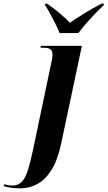

<svg xmlns="http://www.w3.org/2000/svg" viewBox="-154 -786 586 1046"><path d="M-42 240Q-71 240 -92 237Q-113 234 -134 228L-131 218Q-124 220 -110.5 222.5Q-97 225 -87 225Q-58 225 -38.5 207.5Q-19 190 -5 149.5Q9 109 24 39L124 -437Q127 -452 129.5 -464.5Q132 -477 132 -487Q132 -509 121 -517.5Q110 -526 81 -526H67L68 -536H292L179 -3Q160 86 127 139Q94 192 50.5 216Q7 240 -42 240ZM171 -606Q162 -628 147.5 -657Q133 -686 118 -713.5Q103 -741 91 -758L92 -766H103Q144 -737 174.5 -711Q205 -685 227 -662Q257 -683 303.5 -712Q350 -741 399 -766H412L411 -758Q373 -722 336.5 -682Q300 -642 273 -606Z"/></svg>

Font: Noto Serif Display SemiCondensed
Style: Bold Italic
Weight: 700
Width: 4
Italic angle: -12°
Designer: Monotype Design Team
Foundry: Monotype Imaging Inc.
Version: Version 2.009